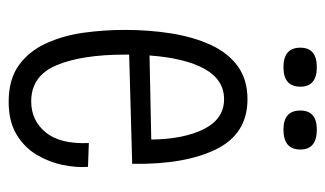

<svg xmlns="http://www.w3.org/2000/svg" viewBox="-174 -566 751 443"><g transform="rotate(90 201.5 -344.5)"><path d="M215 11Q163 11 130.5 -12.5Q98 -36 80 -75.5Q62 -115 55.5 -162Q49 -209 49 -257Q49 -313 57 -363.5Q65 -414 83 -454Q101 -494 132 -517Q163 -540 209 -540Q289 -540 324.5 -467.5Q360 -395 358 -274L106 -267Q106 -263 106 -258Q106 -158 130.5 -99.5Q155 -41 214 -41Q258 -41 285.5 -74.5Q313 -108 310 -174L365 -172Q367 -145 360.5 -113.5Q354 -82 337 -53.5Q320 -25 290 -7Q260 11 215 11ZM209 -486Q164 -486 139 -441Q114 -396 108 -314L302 -318Q301 -394 277.5 -440Q254 -486 209 -486ZM279 -623Q235 -623 235 -662Q235 -700 279 -700Q325 -700 325 -662Q325 -623 279 -623ZM135 -623Q90 -623 90 -662Q90 -700 135 -700Q180 -700 180 -662Q180 -623 135 -623Z"/></g></svg>

Font: Bricolage Grotesque 10pt Condensed ExtraLight
Style: Regular
Weight: 200
Width: 3
Designer: Mathieu Triay
Foundry: Atelier Triay
Version: Version 1.000; ttfautohint (v1.8.4.7-5d5b);gftools[0.9.32]